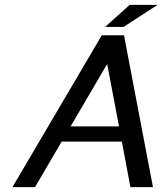

<svg xmlns="http://www.w3.org/2000/svg" viewBox="-20 -770 681 790"><path d="M481.4 -187.5H233.9L124 0H31.2L398.9 -625H490.2L609.4 0H516.6ZM270.5 -250H469.7L420.9 -506.8ZM412.6 -659.2 513.7 -750H628.4L488.3 -659.2Z"/></svg>

Font: Juliett
Style: Bold Italic
Weight: 700
Italic angle: -11.25°
Designer: GGBotNet
Foundry: GGBotNet
Version: 0.60